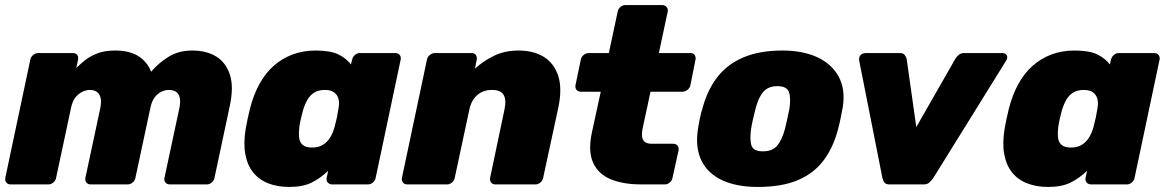

<svg xmlns="http://www.w3.org/2000/svg" viewBox="-26 -730 4620 760"><path d="M16 0Q5 0 -1 -7.5Q-7 -15 -5 -26L94 -494Q96 -505 105.5 -512.5Q115 -520 126 -520H263Q274 -520 279.5 -512.5Q285 -505 283 -494L276 -461Q292 -477 312.5 -493Q333 -509 361.5 -519.5Q390 -530 429 -530Q488 -530 523 -507Q558 -484 572 -446Q603 -482 642.5 -506Q682 -530 735 -530Q791 -530 829.5 -506.5Q868 -483 884 -434.5Q900 -386 883 -308L823 -26Q821 -15 812 -7.5Q803 0 792 0H646Q635 0 629 -7.5Q623 -15 625 -26L684 -302Q689 -328 685.5 -343.5Q682 -359 671 -366.5Q660 -374 642 -374Q627 -374 612 -366.5Q597 -359 585.5 -343.5Q574 -328 569 -302L510 -26Q508 -15 499 -7.5Q490 0 479 0H333Q322 0 316 -7.5Q310 -15 312 -26L371 -302Q376 -328 372 -343.5Q368 -359 357 -366.5Q346 -374 330 -374Q314 -374 298.5 -366Q283 -358 271.5 -343Q260 -328 255 -302L196 -26Q194 -15 185 -7.5Q176 0 165 0Z M1119 10Q1073 10 1036.5 -4Q1000 -18 976.5 -47Q953 -76 945 -120Q937 -164 947 -223Q951 -245 954.5 -261Q958 -277 963 -298Q977 -354 1001 -397.5Q1025 -441 1058 -470Q1091 -499 1132.5 -514.5Q1174 -530 1223 -530Q1282 -530 1313.5 -514.5Q1345 -499 1363 -475L1368 -494Q1370 -505 1379 -512.5Q1388 -520 1398 -520H1539Q1550 -520 1556 -512.5Q1562 -505 1560 -494L1461 -26Q1459 -15 1450 -7.5Q1441 0 1430 0H1289Q1278 0 1271.5 -7.5Q1265 -15 1267 -26L1273 -54Q1243 -25 1208 -7.5Q1173 10 1119 10ZM1209 -146Q1235 -146 1252.5 -157Q1270 -168 1281 -186Q1292 -204 1298 -226Q1304 -248 1307.5 -264.5Q1311 -281 1314 -301Q1318 -322 1314 -338Q1310 -354 1297 -364Q1284 -374 1260 -374Q1235 -374 1218 -363.5Q1201 -353 1190.5 -334.5Q1180 -316 1173 -292Q1169 -277 1165 -260Q1161 -243 1159 -228Q1156 -204 1158 -185.5Q1160 -167 1172 -156.5Q1184 -146 1209 -146Z M1586 0Q1575 0 1569 -7.5Q1563 -15 1565 -26L1664 -494Q1666 -505 1675.5 -512.5Q1685 -520 1696 -520H1841Q1852 -520 1857.5 -512.5Q1863 -505 1861 -494L1854 -458Q1886 -488 1929 -509Q1972 -530 2026 -530Q2086 -530 2126.5 -505Q2167 -480 2183.5 -430Q2200 -380 2184 -304L2124 -26Q2122 -15 2113 -7.5Q2104 0 2093 0H1935Q1924 0 1918 -7.5Q1912 -15 1914 -26L1971 -297Q1979 -335 1967.5 -354.5Q1956 -374 1921 -374Q1887 -374 1863.5 -354Q1840 -334 1832 -297L1774 -26Q1772 -15 1763 -7.5Q1754 0 1743 0Z M2513 0Q2442 0 2392.5 -20Q2343 -40 2322 -85.5Q2301 -131 2317 -206L2352 -367H2273Q2262 -367 2256 -374.5Q2250 -382 2252 -393L2273 -494Q2275 -505 2284.5 -512.5Q2294 -520 2305 -520H2384L2419 -684Q2421 -695 2430 -702.5Q2439 -710 2450 -710H2595Q2606 -710 2612.5 -702.5Q2619 -695 2617 -684L2582 -520H2707Q2718 -520 2723.5 -512.5Q2729 -505 2727 -494L2707 -393Q2705 -382 2695.5 -374.5Q2686 -367 2675 -367H2549L2518 -223Q2514 -204 2515.5 -190Q2517 -176 2526 -168.5Q2535 -161 2554 -161H2639Q2650 -161 2656 -153.5Q2662 -146 2660 -135L2636 -26Q2634 -15 2625 -7.5Q2616 0 2606 0Z M2974 10Q2891 10 2834 -16Q2777 -42 2751.5 -92.5Q2726 -143 2736 -214Q2739 -235 2744 -260Q2749 -285 2756 -306Q2776 -378 2816 -428Q2856 -478 2919.5 -504Q2983 -530 3071 -530Q3151 -530 3208 -504Q3265 -478 3293 -428Q3321 -378 3310 -306Q3306 -285 3301 -260Q3296 -235 3290 -214Q3271 -143 3232 -92.5Q3193 -42 3130 -16Q3067 10 2974 10ZM2994 -131Q3031 -131 3050 -153Q3069 -175 3081 -219Q3085 -234 3090.5 -260Q3096 -286 3099 -301Q3105 -344 3096.5 -366.5Q3088 -389 3051 -389Q3015 -389 2995.5 -366.5Q2976 -344 2965 -301Q2961 -286 2955 -260Q2949 -234 2947 -219Q2941 -175 2949 -153Q2957 -131 2994 -131Z M3496 0Q3480 0 3474.5 -8Q3469 -16 3467 -25L3375 -490Q3373 -503 3380 -511.5Q3387 -520 3403 -520H3536Q3549 -520 3555 -512.5Q3561 -505 3563 -496L3601 -227L3756 -498Q3760 -505 3768.5 -512.5Q3777 -520 3791 -520H3941Q3955 -520 3959.5 -510.5Q3964 -501 3956 -489L3668 -25Q3661 -16 3653 -8Q3645 0 3630 0Z M4123 10Q4077 10 4040.5 -4Q4004 -18 3980.5 -47Q3957 -76 3949 -120Q3941 -164 3951 -223Q3955 -245 3958.5 -261Q3962 -277 3967 -298Q3981 -354 4005 -397.5Q4029 -441 4062 -470Q4095 -499 4136.5 -514.5Q4178 -530 4227 -530Q4286 -530 4317.5 -514.5Q4349 -499 4367 -475L4372 -494Q4374 -505 4383 -512.5Q4392 -520 4402 -520H4543Q4554 -520 4560 -512.5Q4566 -505 4564 -494L4465 -26Q4463 -15 4454 -7.5Q4445 0 4434 0H4293Q4282 0 4275.5 -7.5Q4269 -15 4271 -26L4277 -54Q4247 -25 4212 -7.5Q4177 10 4123 10ZM4213 -146Q4239 -146 4256.5 -157Q4274 -168 4285 -186Q4296 -204 4302 -226Q4308 -248 4311.5 -264.5Q4315 -281 4318 -301Q4322 -322 4318 -338Q4314 -354 4301 -364Q4288 -374 4264 -374Q4239 -374 4222 -363.5Q4205 -353 4194.5 -334.5Q4184 -316 4177 -292Q4173 -277 4169 -260Q4165 -243 4163 -228Q4160 -204 4162 -185.5Q4164 -167 4176 -156.5Q4188 -146 4213 -146Z"/></svg>

Font: Rubik Light ExtraBold
Style: Italic
Weight: 800
Italic angle: -12°
Version: Version 2.104